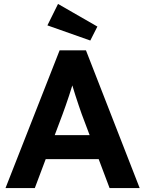

<svg xmlns="http://www.w3.org/2000/svg" viewBox="-20 -956 738 976"><path d="M8 0 283 -700H417L690 0H537L395 -377Q389 -394 380.5 -419Q372 -444 363 -472Q354 -500 346.5 -525.5Q339 -551 334 -567L361 -568Q355 -546 347.5 -521.5Q340 -497 331.5 -471Q323 -445 314.5 -421Q306 -397 298 -375L157 0ZM136 -147 186 -269H505L556 -147ZM439 -750 221 -827 275 -936 475 -821Z"/></svg>

Font: Readex Pro SemiBold
Style: Regular
Weight: 600
Designer: Bonnie Shaver-Troup, Thomas Jockin
Foundry: Lexend
Version: Version 1.204